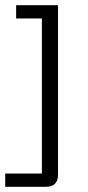

<svg xmlns="http://www.w3.org/2000/svg" viewBox="-27 -554 338 738"><path d="M-7 164V113H134V-483H35V-534H196V117Q196 164 149 164Z"/></svg>

Font: Mozilla Text ExtraLight
Style: Regular
Weight: 200
Designer: Studio DRAMA
Foundry: Studio DRAMA
Version: Version 1.000